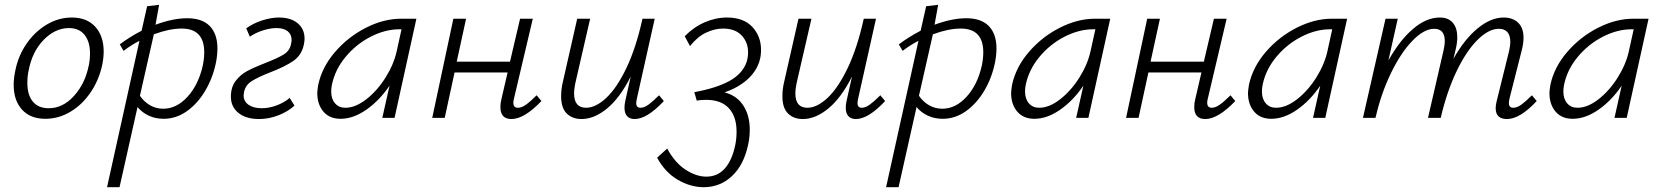

<svg xmlns="http://www.w3.org/2000/svg" viewBox="-20 -491 6920 800"><path d="M37 -137Q37 -163 43 -193Q55 -257 90 -308Q125 -359 174.5 -388.5Q224 -418 279 -418Q342 -418 377 -379.5Q412 -341 412 -276Q412 -251 406 -221Q393 -159 358.5 -107.5Q324 -56 274.5 -26Q225 4 169 4Q106 4 71.5 -34.5Q37 -73 37 -137ZM350 -219Q355 -242 355 -269Q355 -317 332.5 -345.5Q310 -374 267 -374Q210 -374 162 -325Q114 -276 99 -196Q94 -174 94 -145Q94 -95 117 -67.5Q140 -40 183 -40Q242 -40 288.5 -91.5Q335 -143 350 -219Z M886 -289Q886 -263 880 -231Q867 -167 835.5 -113.5Q804 -60 759 -28Q714 4 662 4Q628 4 600 -9Q572 -22 553 -45L478 289H426L561 -321Q526 -303 495 -279L479 -306Q520 -337 570 -363L593 -465L643 -471L628 -388Q701 -415 760 -415Q823 -415 854.5 -382Q886 -349 886 -289ZM831 -273Q831 -372 737 -372Q686 -372 621 -348L563 -92Q580 -67 605 -52.5Q630 -38 660 -38Q716 -38 761.5 -88Q807 -138 825 -218Q831 -248 831 -273Z M942 -88Q942 -128 962 -154Q982 -180 1010 -195Q1038 -210 1084 -228Q1136 -248 1162 -264Q1188 -280 1193 -309Q1195 -319 1195 -324Q1195 -348 1178.5 -361Q1162 -374 1132 -374Q1105 -374 1074.5 -364Q1044 -354 1021 -338L1006 -373Q1035 -394 1072.5 -406Q1110 -418 1142 -418Q1192 -418 1220.5 -394Q1249 -370 1249 -330Q1249 -319 1246 -305Q1237 -261 1202 -237Q1167 -213 1107 -190Q1056 -170 1029.5 -153.5Q1003 -137 997 -108Q995 -98 995 -94Q995 -69 1015.5 -54.5Q1036 -40 1071 -40Q1101 -40 1133 -52Q1165 -64 1187 -83L1207 -51Q1180 -26 1140 -10.5Q1100 5 1060 5Q1005 5 973.5 -20.5Q942 -46 942 -88Z M1715 -413 1624 0H1573L1603 -134Q1561 -72 1506.5 -34Q1452 4 1399 4Q1353 4 1327.5 -26Q1302 -56 1302 -103Q1302 -114 1306 -138Q1322 -212 1376.5 -275Q1431 -338 1505 -375.5Q1579 -413 1651 -413ZM1633 -278 1653 -369H1644Q1585 -369 1524.5 -338Q1464 -307 1420 -254Q1376 -201 1363 -138Q1360 -123 1360 -110Q1360 -79 1376 -60.5Q1392 -42 1419 -42Q1461 -42 1506.5 -77.5Q1552 -113 1586.5 -168Q1621 -223 1633 -278Z M2236 -70Q2164 5 2111 5Q2065 5 2065 -45Q2065 -61 2069 -77L2095 -189H1874L1833 0H1781L1869 -413H1922L1883 -234H2105L2147 -413H2200L2122 -82Q2119 -72 2119 -63Q2119 -42 2138 -42Q2153 -42 2171 -54.5Q2189 -67 2216 -94Z M2746 -70Q2676 5 2624 5Q2604 5 2593 -7Q2582 -19 2582 -42Q2582 -54 2585 -69L2608 -172Q2563 -83 2509.5 -39Q2456 5 2403 5Q2365 5 2341.5 -18Q2318 -41 2318 -90Q2318 -121 2326 -153L2385 -413H2439L2380 -157Q2372 -123 2372 -102Q2372 -42 2422 -42Q2462 -42 2506 -83Q2550 -124 2590 -207.5Q2630 -291 2657 -413H2708L2634 -82Q2631 -70 2631 -61Q2631 -42 2649 -42Q2664 -42 2682 -55Q2700 -68 2726 -94Z M2999 -106Q3050 -93 3077 -51.5Q3104 -10 3104 49Q3104 82 3097 113Q3079 197 3029.5 243Q2980 289 2912 289Q2857 289 2804 258Q2751 227 2718 166L2760 128Q2792 187 2836.5 216Q2881 245 2923 245Q2970 245 3000.5 210.5Q3031 176 3044 111Q3049 87 3049 57Q3049 -5 3017 -40Q2985 -75 2922 -75Q2904 -75 2883 -72L2873 -107Q2966 -124 3020 -154Q3074 -184 3091 -233Q3097 -253 3097 -273Q3097 -315 3070 -343.5Q3043 -372 2993 -372Q2958 -372 2922 -355Q2886 -338 2855 -299L2833 -340Q2870 -378 2916 -398Q2962 -418 3009 -418Q3078 -418 3114.5 -379Q3151 -340 3151 -283Q3151 -257 3144 -235Q3130 -191 3092 -158Q3054 -125 2999 -106Z M3668 -70Q3598 5 3546 5Q3526 5 3515 -7Q3504 -19 3504 -42Q3504 -54 3507 -69L3530 -172Q3485 -83 3431.5 -39Q3378 5 3325 5Q3287 5 3263.5 -18Q3240 -41 3240 -90Q3240 -121 3248 -153L3307 -413H3361L3302 -157Q3294 -123 3294 -102Q3294 -42 3344 -42Q3384 -42 3428 -83Q3472 -124 3512 -207.5Q3552 -291 3579 -413H3630L3556 -82Q3553 -70 3553 -61Q3553 -42 3571 -42Q3586 -42 3604 -55Q3622 -68 3648 -94Z M4132 -289Q4132 -263 4126 -231Q4113 -167 4081.5 -113.5Q4050 -60 4005 -28Q3960 4 3908 4Q3874 4 3846 -9Q3818 -22 3799 -45L3724 289H3672L3807 -321Q3772 -303 3741 -279L3725 -306Q3766 -337 3816 -363L3839 -465L3889 -471L3874 -388Q3947 -415 4006 -415Q4069 -415 4100.5 -382Q4132 -349 4132 -289ZM4077 -273Q4077 -372 3983 -372Q3932 -372 3867 -348L3809 -92Q3826 -67 3851 -52.5Q3876 -38 3906 -38Q3962 -38 4007.5 -88Q4053 -138 4071 -218Q4077 -248 4077 -273Z M4606 -413 4515 0H4464L4494 -134Q4452 -72 4397.5 -34Q4343 4 4290 4Q4244 4 4218.5 -26Q4193 -56 4193 -103Q4193 -114 4197 -138Q4213 -212 4267.5 -275Q4322 -338 4396 -375.5Q4470 -413 4542 -413ZM4524 -278 4544 -369H4535Q4476 -369 4415.5 -338Q4355 -307 4311 -254Q4267 -201 4254 -138Q4251 -123 4251 -110Q4251 -79 4267 -60.5Q4283 -42 4310 -42Q4352 -42 4397.5 -77.5Q4443 -113 4477.5 -168Q4512 -223 4524 -278Z M5127 -70Q5055 5 5002 5Q4956 5 4956 -45Q4956 -61 4960 -77L4986 -189H4765L4724 0H4672L4760 -413H4813L4774 -234H4996L5038 -413H5091L5013 -82Q5010 -72 5010 -63Q5010 -42 5029 -42Q5044 -42 5062 -54.5Q5080 -67 5107 -94Z M5593 -413 5502 0H5451L5481 -134Q5439 -72 5384.5 -34Q5330 4 5277 4Q5231 4 5205.5 -26Q5180 -56 5180 -103Q5180 -114 5184 -138Q5200 -212 5254.5 -275Q5309 -338 5383 -375.5Q5457 -413 5529 -413ZM5511 -278 5531 -369H5522Q5463 -369 5402.5 -338Q5342 -307 5298 -254Q5254 -201 5241 -138Q5238 -123 5238 -110Q5238 -79 5254 -60.5Q5270 -42 5297 -42Q5339 -42 5384.5 -77.5Q5430 -113 5464.5 -168Q5499 -223 5511 -278Z M6383 -70Q6313 5 6259 5Q6212 5 6212 -40Q6212 -54 6216 -69L6268 -279Q6273 -302 6273 -316Q6273 -343 6261 -357Q6249 -371 6225 -371Q6183 -371 6136.5 -325Q6090 -279 6049.5 -195Q6009 -111 5983 0H5930L5995 -282Q6000 -305 6000 -319Q6000 -371 5956 -371Q5913 -371 5864.5 -320.5Q5816 -270 5775.5 -186Q5735 -102 5713 -7L5711 0H5659L5753 -413H5804L5765 -239Q5812 -323 5867.5 -370.5Q5923 -418 5979 -418Q6015 -418 6033.5 -396Q6052 -374 6052 -336Q6052 -314 6046 -288L6036 -246Q6082 -328 6137 -373Q6192 -418 6245 -418Q6283 -418 6305.5 -396.5Q6328 -375 6328 -334Q6328 -310 6321 -283L6270 -82Q6267 -70 6267 -61Q6267 -42 6285 -42Q6301 -42 6319 -55Q6337 -68 6363 -94Z M6849 -413 6758 0H6707L6737 -134Q6695 -72 6640.5 -34Q6586 4 6533 4Q6487 4 6461.5 -26Q6436 -56 6436 -103Q6436 -114 6440 -138Q6456 -212 6510.5 -275Q6565 -338 6639 -375.5Q6713 -413 6785 -413ZM6767 -278 6787 -369H6778Q6719 -369 6658.5 -338Q6598 -307 6554 -254Q6510 -201 6497 -138Q6494 -123 6494 -110Q6494 -79 6510 -60.5Q6526 -42 6553 -42Q6595 -42 6640.5 -77.5Q6686 -113 6720.5 -168Q6755 -223 6767 -278Z"/></svg>

Font: Ysabeau Infant Semilight
Style: Italic
Weight: 300
Italic angle: -12°
Designer: Christian Thalmann (Catharsis Fonts)
Version: Version 0.003